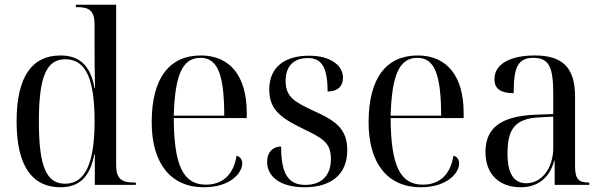

<svg xmlns="http://www.w3.org/2000/svg" viewBox="-20 -780 2545 810"><path d="M235 10C316 10 360 -35 378 -129H380V0H553V-10H545C490 -10 470 -28 470 -85V-760H300V-750H304C359 -750 379 -734 379 -673V-571C379 -536 379 -476 381 -408H379C362 -502 317 -546 235 -546C116 -546 50 -458 50 -268C50 -79 116 10 235 10ZM255 -5C176 -5 144 -76 144 -268C144 -460 177 -530 256 -530C345 -530 379 -441 379 -268C379 -91 339 -5 255 -5Z M840 10C950 10 1002 -49 1002 -91C1002 -106 993 -120 978 -123C965 -41 917 -1 849 -1C754 -1 714 -79 713 -282H1021V-304C1021 -461 949 -546 827 -546C695 -546 620 -451 620 -264C620 -91 700 10 840 10ZM926 -292H713C718 -467 751 -536 826 -536C898 -536 926 -466 926 -292Z M1265 10C1378 10 1445 -45 1445 -146C1445 -231 1403 -268 1306 -311C1224 -349 1185 -370 1185 -438C1185 -501 1218 -535 1280 -535C1337 -535 1362 -495 1362 -394C1404 -394 1427 -416 1427 -452C1427 -503 1376 -545 1284 -545C1179 -545 1116 -495 1116 -403C1116 -323 1156 -286 1258 -237C1344 -196 1376 -177 1376 -109C1376 -37 1334 0 1268 0C1192 0 1166 -53 1166 -162C1140 -162 1107 -146 1107 -97C1107 -33 1165 10 1265 10Z M1755 10C1865 10 1917 -49 1917 -91C1917 -106 1908 -120 1893 -123C1880 -41 1832 -1 1764 -1C1669 -1 1629 -79 1628 -282H1936V-304C1936 -461 1864 -546 1742 -546C1610 -546 1535 -451 1535 -264C1535 -91 1615 10 1755 10ZM1841 -292H1628C1633 -467 1666 -536 1741 -536C1813 -536 1841 -466 1841 -292Z M2177 10C2245 10 2298 -26 2318 -102H2320V0H2466V-10H2463C2421 -10 2406 -25 2406 -79V-373C2406 -499 2349 -546 2236 -546C2140 -546 2066 -514 2066 -446C2066 -404 2094 -387 2147 -387C2147 -493 2163 -536 2230 -536C2300 -536 2314 -491 2314 -381V-299L2238 -296C2097 -290 2028 -243 2028 -139C2028 -45 2086 10 2177 10ZM2200 -7C2147 -7 2121 -49 2121 -132C2121 -238 2154 -280 2257 -285L2314 -288V-156C2314 -74 2268 -7 2200 -7Z"/></svg>

Font: Noto Serif Display SemiCondensed
Style: Regular
Weight: 400
Width: 4
Designer: Monotype Design Team
Foundry: Monotype Imaging Inc.
Version: Version 2.009